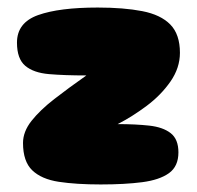

<svg xmlns="http://www.w3.org/2000/svg" viewBox="-20 -490 522 509"><path d="M247 -1Q182 -1 136 -8Q90 -15 65.5 -38.5Q41 -62 41 -111Q41 -141 63.5 -169.5Q86 -198 124 -227.5Q162 -257 209 -290Q151 -290 110 -293.5Q69 -297 47 -315.5Q25 -334 25 -377Q25 -430 81 -450Q137 -470 239 -470Q308 -470 357 -460.5Q406 -451 431.5 -425Q457 -399 457 -350Q457 -310 432 -274Q407 -238 369 -209.5Q331 -181 292 -161Q339 -161 375.5 -157Q412 -153 432.5 -137Q453 -121 453 -86Q453 -49 428 -31Q403 -13 357 -7Q311 -1 247 -1Z"/></svg>

Font: Cherry Bomb One
Style: Regular
Weight: 400
Designer: satsuyako
Foundry: satsuyako
Version: Version 4.100; ttfautohint (v1.8.3)